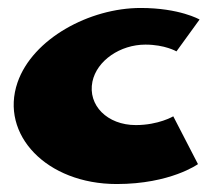

<svg xmlns="http://www.w3.org/2000/svg" viewBox="-20 -445 531 482"><path d="M345 -333C394 -333 423 -316 423 -316L481 -396C481 -396 431 -425 333 -425C205 -425 62 -348 24 -238C-21 -107 97 17 273 17C408 17 477 -33 477 -33L415 -153C415 -153 378 -131 321 -131C249 -131 200 -181 212 -240C223 -293 282 -333 345 -333Z"/></svg>

Font: Hussar Milosc
Style: Bold
Weight: 700
Foundry: Cannot Into Space Fonts
Version: Version 1.02